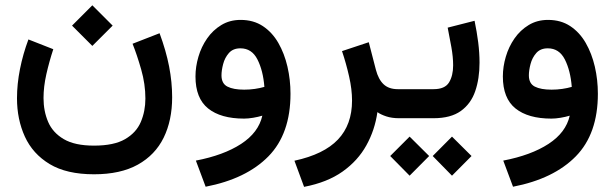

<svg xmlns="http://www.w3.org/2000/svg" viewBox="-20 -455 2366 739"><path d="M335.4 -434.6 413.6 -356.4 335.4 -278.3 257.3 -356.4ZM341.8 105.5Q418.5 105.5 461.4 80.6Q504.4 55.7 522 14.4Q539.6 -26.9 539.6 -75.7Q539.6 -131.3 523.4 -187.7Q507.3 -244.1 490.2 -286.6L594.2 -327.1Q619.1 -259.8 630.9 -199.2Q642.6 -138.7 642.6 -80.6Q642.6 8.3 609.9 75Q577.1 141.6 510.5 178.7Q443.8 215.8 341.8 215.8Q236.3 215.8 171.1 176.5Q106 137.2 75.7 70.8Q45.4 4.4 45.4 -76.7Q45.4 -131.3 56.9 -189.2Q68.4 -247.1 89.4 -303.2L185.1 -265.6Q169.4 -217.8 158.4 -169.4Q147.5 -121.1 147.5 -77.6Q147.5 -27.3 165.3 14.2Q183.1 55.7 225.6 80.6Q268.1 105.5 341.8 105.5Z M1098.1 -94.2Q1098.1 60.1 1013.2 146.7Q928.2 233.4 771.5 263.7L733.9 163.1Q840.8 142.6 908 98.9Q975.1 55.2 989.7 -9.8Q973.6 -4.9 954.3 -1.7Q935.1 1.5 919.4 1.5Q829.6 1.5 781 -37.6Q732.4 -76.7 732.4 -160.6Q732.4 -198.2 743.7 -236.6Q754.9 -274.9 777.1 -306.9Q799.3 -338.9 831.8 -358.6Q864.3 -378.4 906.2 -378.4Q955.6 -378.4 991.7 -354.5Q1027.8 -330.6 1051.3 -289.8Q1074.7 -249 1086.4 -198.5Q1098.1 -147.9 1098.1 -94.2ZM919.9 -109.9Q940.9 -109.9 960.9 -112.8Q981 -115.7 997.6 -120.6Q992.7 -183.1 970.9 -226.1Q949.2 -269 905.3 -269Q877 -269 861.1 -251Q845.2 -232.9 838.9 -208.5Q832.5 -184.1 832.5 -165Q832.5 -133.3 855.5 -121.6Q878.4 -109.9 919.9 -109.9Z M1516.1 0Q1487.8 0 1466.6 -7.1Q1445.3 -14.2 1432.6 -23.4Q1422.9 45.4 1390.1 104.5Q1357.4 163.6 1298.6 205.3Q1239.7 247.1 1150.4 264.2L1113.3 163.6Q1226.6 139.2 1280.8 82Q1335 24.9 1335 -67.9Q1335 -110.8 1323.7 -160.6Q1312.5 -210.4 1296.4 -258.3L1399.4 -292.5L1426.8 -186.5Q1436.5 -149.4 1456.5 -130.6Q1476.6 -111.8 1510.7 -111.8H1529.3V0Z M1509.8 -111.8H1648.9Q1692.4 -111.8 1708.3 -137.7Q1724.1 -163.6 1724.1 -203.6Q1724.1 -235.8 1717.3 -273.7Q1710.4 -311.5 1703.1 -348.6L1806.6 -375Q1815.4 -332.5 1820.6 -292Q1825.7 -251.5 1825.7 -213.9Q1825.7 -152.3 1809.1 -104Q1792.5 -55.7 1753.7 -27.8Q1714.8 0 1648.9 0H1509.8ZM1719.7 70.8 1794.9 145.5 1719.7 221.2 1645.5 145.5ZM1556.6 70.8 1631.8 145.5 1556.6 221.2 1481.9 145.5Z M2281.2 -94.2Q2281.2 60.1 2196.3 146.7Q2111.3 233.4 1954.6 263.7L1917 163.1Q2023.9 142.6 2091.1 98.9Q2158.2 55.2 2172.9 -9.8Q2156.7 -4.9 2137.5 -1.7Q2118.2 1.5 2102.5 1.5Q2012.7 1.5 1964.1 -37.6Q1915.5 -76.7 1915.5 -160.6Q1915.5 -198.2 1926.8 -236.6Q1938 -274.9 1960.2 -306.9Q1982.4 -338.9 2014.9 -358.6Q2047.4 -378.4 2089.4 -378.4Q2138.7 -378.4 2174.8 -354.5Q2210.9 -330.6 2234.4 -289.8Q2257.8 -249 2269.5 -198.5Q2281.2 -147.9 2281.2 -94.2ZM2103 -109.9Q2124 -109.9 2144 -112.8Q2164.1 -115.7 2180.7 -120.6Q2175.8 -183.1 2154.1 -226.1Q2132.3 -269 2088.4 -269Q2060.1 -269 2044.2 -251Q2028.3 -232.9 2022 -208.5Q2015.6 -184.1 2015.6 -165Q2015.6 -133.3 2038.6 -121.6Q2061.5 -109.9 2103 -109.9Z"/></svg>

Font: Vazirmatn UI FD Medium
Style: Regular
Weight: 500
Designer: Saber Rastikerdar
Foundry: Saber Rastikerdar
Version: Version 33.003